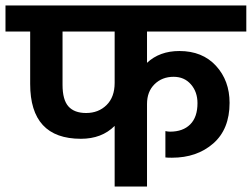

<svg xmlns="http://www.w3.org/2000/svg" viewBox="-47 -680 918 700"><path d="M371 -378V-565H181V-371Q181 -316 202.5 -292Q224 -268 267 -268Q312 -268 341.5 -297Q371 -326 371 -378ZM851 -565H489V-451Q535 -494 607 -494Q691 -494 740.5 -440Q790 -386 790 -305Q790 -209 730.5 -157Q671 -105 580 -105Q563 -105 556 -106V-202Q566 -200 573 -200Q620 -200 646.5 -226.5Q673 -253 673 -304Q673 -345 649 -372.5Q625 -400 586 -400Q544 -400 516.5 -373Q489 -346 489 -301V0H371V-221Q324 -174 248 -174Q63 -174 63 -374V-565H-27V-660H851Z"/></svg>

Font: Hind Semibold
Style: Regular
Weight: 600
Designer: Manushi Parikh, Satya Rajpurohit
Foundry: Indian Type Foundry
Version: Version 1.201;PS 1.0;hotconv 1.0.78;makeotf.lib2.5.61930; tt